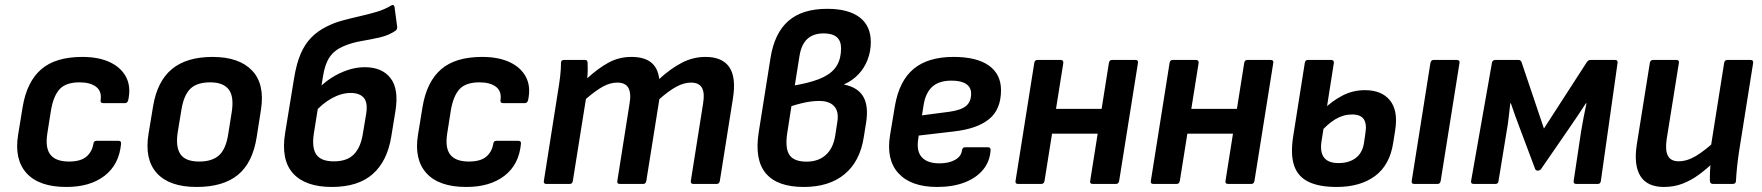

<svg xmlns="http://www.w3.org/2000/svg" viewBox="-20 -730 6994 762"><path d="M243.5 12Q135 12 85.6 -42.6Q36.1 -97.1 51.8 -194.5L70.1 -306.6Q86.8 -405.7 143.5 -454.9Q200.3 -504.1 306.7 -504.1Q371.9 -504.1 416.6 -482.9Q461.3 -461.6 480.8 -423.5Q500.3 -385.4 489 -333.1Q486 -320.7 476 -320.7H389.5Q377.4 -320.7 379.4 -333.1Q384.4 -368.3 361 -385.8Q337.6 -403.2 296 -403.2Q242.2 -403.2 217.3 -376.8Q192.4 -350.4 182.4 -292.6L167.8 -200.2Q158.8 -142.7 180.3 -115.8Q201.7 -88.9 253.9 -88.9Q299.7 -88.9 322.5 -108Q345.2 -127.1 350.5 -158.7Q351.9 -171.1 362.9 -171.1H450.1Q462.4 -171.1 460.4 -158.7Q452.8 -77.2 395.4 -32.6Q337.9 12 243.5 12Z M760.5 12Q652.3 12 602.6 -42.7Q552.8 -97.4 569.5 -199.1L587.8 -309.6Q604.4 -408.3 662.7 -456.2Q720.9 -504.1 823.7 -504.1Q928.6 -504.1 980.1 -450.4Q1031.7 -396.6 1015.7 -294.3L998.7 -185.8Q982.7 -83.8 924.1 -35.9Q865.6 12 760.5 12ZM770.2 -88.9Q822.7 -88.9 849.7 -114Q876.8 -139 885.7 -197.2L899.7 -285.3Q909.3 -346.4 887.8 -374.8Q866.2 -403.2 814.3 -403.2Q761.9 -403.2 735.8 -378.1Q709.7 -353 700.1 -295.2L685.5 -206.1Q676.2 -147.3 696.1 -118.1Q716 -88.9 770.2 -88.9Z M1297.1 12Q1192 12 1143 -41.9Q1094.1 -95.9 1111.8 -203.4L1147.4 -421.1Q1156.7 -477.4 1173 -515.8Q1189.4 -554.2 1214.6 -580.2Q1239.8 -606.3 1275.2 -624Q1304.8 -639.3 1338.4 -648.4Q1371.9 -657.4 1406.9 -665.4Q1442 -673.4 1474.1 -682.7Q1506.1 -692.1 1532.2 -708.1Q1537.5 -711.4 1541.2 -709.6Q1544.9 -707.8 1545.9 -701.8L1556.3 -623.3Q1556.9 -613.3 1549.6 -608Q1522.8 -589.6 1486.8 -581.4Q1450.8 -573.2 1413.3 -566.9Q1375.8 -560.6 1342.2 -546Q1307.3 -531 1288.5 -503.7Q1269.7 -476.4 1262 -427.8L1225.7 -200.9Q1216.8 -143.4 1235.5 -116.5Q1254.3 -89.6 1305.1 -89.6Q1356.9 -89.6 1383.9 -116.8Q1411 -144.1 1419.7 -196.9L1432.6 -274Q1440.9 -321.5 1424.3 -341.3Q1407.7 -361.1 1371.8 -361.1Q1334.6 -361.1 1295.7 -339.3Q1256.9 -317.6 1227.7 -282.1L1244.1 -379.1Q1267 -403 1296.6 -421.8Q1326.3 -440.6 1359.8 -451.9Q1393.3 -463.3 1427.9 -463.3Q1496.3 -463.3 1529.9 -419.9Q1563.6 -376.6 1549.3 -288.8L1532.7 -186.9Q1516.7 -89.5 1458.6 -38.7Q1400.5 12 1297.1 12Z M1830.5 12Q1722 12 1672.6 -42.6Q1623.1 -97.1 1638.8 -194.5L1657.1 -306.6Q1673.8 -405.7 1730.5 -454.9Q1787.3 -504.1 1893.7 -504.1Q1958.9 -504.1 2003.6 -482.9Q2048.3 -461.6 2067.8 -423.5Q2087.3 -385.4 2076 -333.1Q2073 -320.7 2063 -320.7H1976.5Q1964.4 -320.7 1966.4 -333.1Q1971.4 -368.3 1948 -385.8Q1924.6 -403.2 1883 -403.2Q1829.2 -403.2 1804.3 -376.8Q1779.4 -350.4 1769.4 -292.6L1754.8 -200.2Q1745.8 -142.7 1767.3 -115.8Q1788.7 -88.9 1840.9 -88.9Q1886.7 -88.9 1909.5 -108Q1932.2 -127.1 1937.5 -158.7Q1938.9 -171.1 1949.9 -171.1H2037.1Q2049.4 -171.1 2047.4 -158.7Q2039.8 -77.2 1982.4 -32.6Q1924.9 12 1830.5 12Z M2148.5 0Q2136.4 0 2138.4 -11.7L2194.4 -367Q2199.4 -396.1 2203 -425.9Q2206.5 -455.7 2206.5 -480.4Q2206.5 -492.1 2218.2 -492.1H2301Q2306.6 -492.1 2309.2 -489.6Q2311.7 -487.1 2312 -481Q2312.7 -467.1 2312.5 -451.7Q2312.3 -436.4 2310.7 -419.4Q2353.9 -459 2395.2 -481.5Q2436.5 -504.1 2485.9 -504.1Q2536.6 -504.1 2563.9 -482.3Q2591.2 -460.5 2596.3 -416.5Q2641.1 -457.4 2685.6 -480.7Q2730.1 -504.1 2780.1 -504.1Q2846.8 -504.1 2874.6 -463.3Q2902.5 -422.4 2888.5 -337.1L2836.8 -11.7Q2834.8 0 2824.4 0H2731.8Q2719.8 0 2721.8 -12.4L2770.4 -319.2Q2777.4 -360.3 2766 -381.3Q2754.5 -402.2 2722.3 -402.2Q2694.4 -402.2 2664.2 -385.8Q2634 -369.4 2596.9 -336.6L2545 -11.7Q2544 -6.7 2541.3 -3.3Q2538.6 0 2532.6 0H2440Q2428 0 2430 -11.7L2478.6 -319.2Q2485.6 -360.3 2473.8 -381.3Q2462 -402.2 2429.7 -402.2Q2401.9 -402.2 2373.2 -386.6Q2344.5 -371 2305.4 -337.3L2253.4 -11.7Q2252.4 -6.7 2249.8 -3.3Q2247.1 0 2241.1 0Z M3169.8 12Q3064.6 12 3019.2 -42.2Q2973.7 -96.5 2991.4 -206.7L3038 -500.3Q3053.7 -598.8 3108.9 -646.9Q3164.2 -695 3262.7 -695Q3347.1 -695 3391.6 -661.2Q3436 -627.3 3436 -563.3Q3436 -526 3423.3 -493.2Q3410.7 -460.3 3387.2 -435.3Q3363.7 -410.3 3330.7 -395.6L3330.3 -394.2Q3385.3 -383.3 3406.6 -345.6Q3428 -307.9 3417 -241L3408 -184.9Q3393 -89.1 3331.8 -38.6Q3270.6 12 3169.8 12ZM3181.1 -88.5Q3227.9 -88.5 3257.3 -115Q3286.7 -141.4 3294.7 -191.2L3303.3 -247Q3309.7 -287.2 3290.7 -308.3Q3271.8 -329.4 3230.9 -329.4Q3215.7 -329.4 3198.6 -327.2Q3181.5 -325.1 3162.2 -320.4Q3143 -315.8 3121 -308.8L3103.7 -197.5Q3095.7 -139.4 3113.9 -113.9Q3132 -88.5 3181.1 -88.5ZM3134.4 -391.1 3151.9 -394.5Q3212.1 -406.1 3248.6 -424.2Q3285.1 -442.3 3301.5 -470.3Q3318 -498.2 3318 -538.1Q3318 -568 3300.7 -582.7Q3283.5 -597.5 3249.3 -597.5Q3207.8 -597.5 3184 -575.4Q3160.3 -553.3 3153 -508Z M3699.4 12Q3595.9 12 3546 -42.1Q3496.1 -96.1 3512.5 -194.3L3531.8 -310Q3548.8 -409 3605.9 -456.6Q3663 -504.1 3764.4 -504.1Q3856.6 -504.1 3904.7 -469.7Q3952.8 -435.4 3952.8 -372.1Q3952.8 -296 3905.4 -257.3Q3858.1 -218.7 3765.5 -208.3L3626.1 -192L3623.8 -175.5Q3617.1 -128.6 3639.2 -105.2Q3661.3 -81.7 3708.4 -81.7Q3745.7 -81.7 3770.3 -95.5Q3794.9 -109.3 3797.8 -133.2Q3799.8 -145.6 3810.2 -145.6H3900.7Q3912.1 -145.6 3911.4 -133.9Q3908.7 -89.4 3881.8 -56.7Q3855 -24 3808.4 -6Q3761.9 12 3699.4 12ZM3639.1 -272.2 3748.4 -286.5Q3794.6 -293.1 3814.3 -309.7Q3834.1 -326.3 3834.1 -358.2Q3834.1 -383.5 3814.4 -396.7Q3794.6 -410 3756.4 -410Q3706.6 -410 3679.8 -385.6Q3653.1 -361.2 3645.4 -312.3Z M4317 0Q4304.6 0 4306.6 -11.7L4381 -480.4Q4383 -492.1 4393.4 -492.1H4485.6Q4498.6 -492.1 4496.3 -480.4L4421.6 -11.7Q4419.3 0 4409.3 0ZM4020.5 0Q4008.4 0 4010.4 -11.7L4084.8 -480.4Q4086.8 -492.1 4097.2 -492.1H4189.4Q4200.8 -492.1 4200.1 -480.4L4125.4 -11.7Q4123.1 0 4112.7 0ZM4142.1 -199.4 4157.2 -297.9H4373.8L4358.7 -199.4Z M4854 0Q4841.6 0 4843.6 -11.7L4918 -480.4Q4920 -492.1 4930.4 -492.1H5022.6Q5035.6 -492.1 5033.3 -480.4L4958.6 -11.7Q4956.3 0 4946.3 0ZM4557.5 0Q4545.4 0 4547.4 -11.7L4621.8 -480.4Q4623.8 -492.1 4634.2 -492.1H4726.4Q4737.8 -492.1 4737.1 -480.4L4662.4 -11.7Q4660.1 0 4649.7 0ZM4679.1 -199.4 4694.2 -297.9H4910.8L4895.7 -199.4Z M5284.8 12Q5214.7 12 5172.6 -8.7Q5130.5 -29.3 5115.8 -73.6Q5101.1 -117.8 5112.5 -190L5158.4 -480.4Q5160.4 -492.1 5170.8 -492.1H5263.1Q5274.4 -492.1 5273.8 -480.4L5224.4 -166.8Q5218.5 -126.3 5234.9 -104.6Q5251.4 -82.8 5292.5 -82.8Q5334 -82.8 5360.7 -103.1Q5387.5 -123.4 5393.4 -163.2L5399.4 -204.7Q5404.7 -239.9 5391.8 -257.8Q5378.8 -275.7 5346.3 -275.7Q5311.4 -275.7 5279.8 -256.8Q5248.3 -237.9 5218.8 -203.1L5231.8 -295Q5267.4 -329.9 5308.5 -351Q5349.7 -372.2 5397 -372.2Q5463.7 -372.2 5496.6 -331.4Q5529.4 -290.5 5517.1 -212.8L5509.1 -162.4Q5495.7 -75 5437.2 -31.5Q5378.6 12 5284.8 12ZM5592.7 0Q5580.7 0 5582.7 -11.7L5657 -480.4Q5659.4 -492.1 5670.1 -492.1H5761.3Q5767 -492.1 5770.4 -489.2Q5773.7 -486.4 5772.4 -480.4L5697.7 -11.7Q5696.7 -6.7 5693.9 -3.3Q5691 0 5685.3 0Z M5828.8 0Q5816.4 0 5818.4 -11.7L5901.1 -480.4Q5902.8 -492.1 5915.2 -492.1H6007Q6015.7 -492.1 6018.7 -483.1L6107.5 -219.9L6277.5 -483.1Q6283.5 -492.1 6291.9 -492.1H6389.7Q6401.4 -492.1 6399.7 -480.4L6333.4 -11.7Q6332.1 0 6321 0H6235.6Q6223.9 0 6225.5 -11.7L6255 -208.7Q6259 -234.3 6264.9 -263.9Q6270.7 -293.5 6276.4 -320.2H6274.1Q6257.7 -295.2 6240.2 -268.8Q6222.7 -242.4 6206.3 -219.1L6096.1 -59.2Q6094.1 -56.2 6090.4 -54.5Q6086.8 -52.8 6083.4 -52.8Q6080.4 -52.8 6077.5 -54Q6074.7 -55.2 6072.7 -59.2L6011.6 -221.7Q6003.2 -244 5993.7 -269.9Q5984.2 -295.8 5976.2 -320.2H5973.9Q5970.9 -293.5 5967.7 -264.8Q5964.5 -236 5959.5 -208.7L5927.3 -11.7Q5926 0 5915 0Z M6583.5 12Q6517.1 12 6490.1 -31.6Q6463.1 -75.3 6476.4 -158.7L6527.8 -480.4Q6529.8 -492.1 6540.8 -492.1H6632.4Q6645.4 -492.1 6643.1 -480.4L6594.5 -177Q6588.2 -133.4 6599.5 -111.7Q6610.8 -89.9 6642.3 -89.9Q6675.6 -89.9 6711.1 -111.2Q6746.7 -132.5 6793.4 -175.9L6783.1 -88Q6752.9 -59.1 6721.9 -36.4Q6691 -13.7 6657.1 -0.9Q6623.3 12 6583.5 12ZM6778.4 0Q6772.8 0 6769.6 -3Q6766.4 -6 6766.1 -11.7Q6765.7 -29.7 6766.6 -49.2Q6767.4 -68.7 6770.1 -89.3L6768.7 -139.8L6822.7 -480.4Q6823.7 -486.1 6826.8 -489.1Q6830 -492.1 6835 -492.1H6927.3Q6939.7 -492.1 6937.7 -479.7L6881.3 -125.1Q6877 -96 6874 -67.5Q6871 -39 6869.6 -11.7Q6869.3 0 6856.6 0Z"/></svg>

Font: Sofia Sans Hairline
Style: Italic
Weight: 1
Italic angle: -9°
Designer: Botio Nikoltchev, Ani Petrova
Foundry: lettersoup
Version: Version 4.102